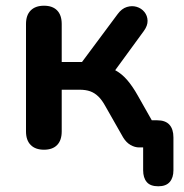

<svg xmlns="http://www.w3.org/2000/svg" viewBox="-20 -516 643 672"><path d="M534 136Q506 136 493.5 121Q481 106 481 80V-15L492 0H467Q452 0 437 -8.5Q422 -17 411 -35L349 -144Q337 -166 324 -178.5Q311 -191 295.5 -196.5Q280 -202 258 -202H196V-56Q196 -25 180 -8.5Q164 8 134 8Q104 8 87.5 -8.5Q71 -25 71 -56V-432Q71 -463 87.5 -479.5Q104 -496 134 -496Q164 -496 180 -479.5Q196 -463 196 -432V-299H267L392 -467Q406 -486 424 -491.5Q442 -497 458.5 -492Q475 -487 485.5 -474Q496 -461 496.5 -443.5Q497 -426 483 -407L364 -244L337 -284Q364 -281 385.5 -269Q407 -257 425.5 -235.5Q444 -214 462 -182L539 -46L497 -95H530Q559 -95 573 -79.5Q587 -64 587 -35V80Q587 106 574 121Q561 136 534 136Z"/></svg>

Font: Nunito ExtraLight
Style: Regular
Weight: 200
Designer: Vernon Adams
Foundry: Vernon Adams
Version: Version 3.602